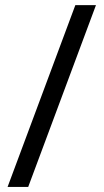

<svg xmlns="http://www.w3.org/2000/svg" viewBox="-20 -734 407 754"><path d="M356.9 -713.9 90.8 0H9.8L275.9 -713.9Z"/></svg>

Font: f0_44652 
Style: Regular
Weight: 400
Foundry: Ascender Corporation
Version: Version 1.10